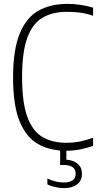

<svg xmlns="http://www.w3.org/2000/svg" viewBox="-20 -769 510 991"><path d="M321 9Q237 9 175.8 -26Q114.5 -61 81 -143.5Q47.5 -226 47.5 -369Q47.5 -509.5 80.8 -593Q114 -676.5 176.8 -712.8Q239.5 -749 328.5 -749Q394.5 -749 460.5 -729.5V-687.5Q424 -700 391.8 -704Q359.5 -708 325.5 -708Q251 -708 199.2 -677.5Q147.5 -647 120.8 -573.5Q94 -500 94 -371Q94 -238.5 121.5 -164.8Q149 -91 200 -61.5Q251 -32 322 -32Q357.5 -32 390 -38.2Q422.5 -44.5 460.5 -58V-16Q431.5 -5.5 396.2 1.8Q361 9 321 9ZM311 202Q290 202 267.5 197.2Q245 192.5 224.5 183V152.5Q250.5 164 270.8 168.5Q291 173 310.5 173Q337.5 173 354 162.2Q370.5 151.5 370.5 127.5Q370.5 104 354 93.2Q337.5 82.5 309.5 82.5H290.5V-10H322.5V55Q358 57.5 380.5 76Q403 94.5 403 128Q403 164 377.5 183Q352 202 311 202Z"/></svg>

Font: Encode Sans Condensed Condensed ExtraLight
Style: Regular
Weight: 200
Width: 3
Designer: Multiple Designers
Foundry: Impallari Type
Version: Version 3.000; ttfautohint (v1.8.3) -l 8 -r 50 -G 200 -x 14 